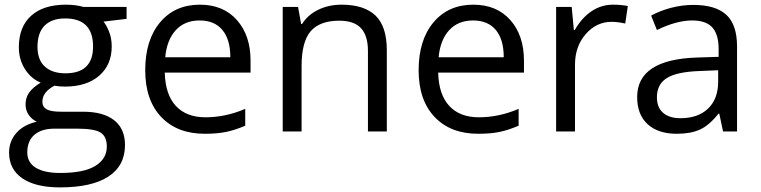

<svg xmlns="http://www.w3.org/2000/svg" viewBox="-20 -565 3268 825"><path d="M523.9 -535.2V-483.9L424.8 -472.2Q438.5 -455.1 449.2 -427.5Q460 -399.9 460 -365.2Q460 -286.6 406.2 -239.7Q352.5 -192.9 258.8 -192.9Q234.9 -192.9 213.9 -196.8Q162.1 -169.4 162.1 -127.9Q162.1 -106 180.2 -95.5Q198.2 -85 242.2 -85H336.9Q423.8 -85 470.5 -48.3Q517.1 -11.7 517.1 58.1Q517.1 147 445.8 193.6Q374.5 240.2 237.8 240.2Q132.8 240.2 75.9 201.2Q19 162.1 19 90.8Q19 42 50.3 6.3Q81.5 -29.3 138.2 -42Q117.7 -51.3 103.8 -70.8Q89.8 -90.3 89.8 -116.2Q89.8 -145.5 105.5 -167.5Q121.1 -189.5 154.8 -210Q113.3 -227.1 87.2 -268.1Q61 -309.1 61 -361.8Q61 -449.7 113.8 -497.3Q166.5 -544.9 263.2 -544.9Q305.2 -544.9 338.9 -535.2ZM97.2 89.8Q97.2 133.3 133.8 155.8Q170.4 178.2 238.8 178.2Q340.8 178.2 389.9 147.7Q439 117.2 439 64.9Q439 21.5 412.1 4.6Q385.3 -12.2 311 -12.2H213.9Q158.7 -12.2 127.9 14.2Q97.2 40.5 97.2 89.8ZM141.1 -363.8Q141.1 -307.6 172.9 -278.8Q204.6 -250 261.2 -250Q379.9 -250 379.9 -365.2Q379.9 -485.8 259.8 -485.8Q202.6 -485.8 171.9 -455.1Q141.1 -424.3 141.1 -363.8Z M859.9 9.8Q741.2 9.8 672.6 -62.5Q604 -134.8 604 -263.2Q604 -392.6 667.7 -468.8Q731.4 -544.9 838.9 -544.9Q939.5 -544.9 998 -478.8Q1056.6 -412.6 1056.6 -304.2V-252.9H688Q690.4 -158.7 735.6 -109.9Q780.8 -61 862.8 -61Q949.2 -61 1033.7 -97.2V-24.9Q990.7 -6.3 952.4 1.7Q914.1 9.8 859.9 9.8ZM837.9 -477.1Q773.4 -477.1 735.1 -435.1Q696.8 -393.1 689.9 -318.8H969.7Q969.7 -395.5 935.5 -436.3Q901.4 -477.1 837.9 -477.1Z M1561 0V-346.2Q1561 -411.6 1531.2 -443.8Q1501.5 -476.1 1438 -476.1Q1354 -476.1 1314.9 -430.7Q1275.9 -385.3 1275.9 -280.8V0H1194.8V-535.2H1260.7L1273.9 -461.9H1277.8Q1302.7 -501.5 1347.7 -523.2Q1392.6 -544.9 1447.8 -544.9Q1544.4 -544.9 1593.3 -498.3Q1642.1 -451.7 1642.1 -349.1V0Z M2034.7 9.8Q1916 9.8 1847.4 -62.5Q1778.8 -134.8 1778.8 -263.2Q1778.8 -392.6 1842.5 -468.8Q1906.2 -544.9 2013.7 -544.9Q2114.3 -544.9 2172.9 -478.8Q2231.4 -412.6 2231.4 -304.2V-252.9H1862.8Q1865.2 -158.7 1910.4 -109.9Q1955.6 -61 2037.6 -61Q2124 -61 2208.5 -97.2V-24.9Q2165.5 -6.3 2127.2 1.7Q2088.9 9.8 2034.7 9.8ZM2012.7 -477.1Q1948.2 -477.1 1909.9 -435.1Q1871.6 -393.1 1864.7 -318.8H2144.5Q2144.5 -395.5 2110.4 -436.3Q2076.2 -477.1 2012.7 -477.1Z M2613.8 -544.9Q2649.4 -544.9 2677.7 -539.1L2666.5 -463.9Q2633.3 -471.2 2607.9 -471.2Q2543 -471.2 2496.8 -418.5Q2450.7 -365.7 2450.7 -287.1V0H2369.6V-535.2H2436.5L2445.8 -436H2449.7Q2479.5 -488.3 2521.5 -516.6Q2563.5 -544.9 2613.8 -544.9Z M3086.9 0 3070.8 -76.2H3066.9Q3026.9 -25.9 2987.1 -8.1Q2947.3 9.8 2887.7 9.8Q2808.1 9.8 2762.9 -31.2Q2717.8 -72.3 2717.8 -147.9Q2717.8 -310.1 2977.1 -317.9L3067.9 -320.8V-354Q3067.9 -417 3040.8 -447Q3013.7 -477.1 2954.1 -477.1Q2887.2 -477.1 2802.7 -436L2777.8 -498Q2817.4 -519.5 2864.5 -531.7Q2911.6 -543.9 2959 -543.9Q3054.7 -543.9 3100.8 -501.5Q3147 -459 3147 -365.2V0ZM2903.8 -57.1Q2979.5 -57.1 3022.7 -98.6Q3065.9 -140.1 3065.9 -214.8V-263.2L2984.9 -259.8Q2888.2 -256.3 2845.5 -229.7Q2802.7 -203.1 2802.7 -147Q2802.7 -103 2829.3 -80.1Q2856 -57.1 2903.8 -57.1Z"/></svg>

Font: f01972551
Style: Regular
Weight: 400
Foundry: Ascender Corporation
Version: Version 1.10